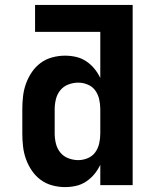

<svg xmlns="http://www.w3.org/2000/svg" viewBox="-20 -755 640 783"><path d="M245 8Q219 8 193 1Q167 -6 146 -21.5Q125 -37 110 -59Q95 -81 86 -106Q77 -131 74 -157.5Q71 -184 71 -210V-310Q71 -336 74 -362.5Q77 -389 86 -414Q95 -439 110 -461Q125 -483 146 -498.5Q167 -514 193 -521Q219 -528 245 -528Q268 -528 290 -523Q312 -518 331 -505.5Q350 -493 364.5 -475.5Q379 -458 389 -437V-625H123V-735H521V0H389V-83Q379 -62 364.5 -44.5Q350 -27 331 -14.5Q312 -2 290 3Q268 8 245 8ZM299 -102Q319 -102 338 -110Q357 -118 368.5 -134Q380 -150 384.5 -170Q389 -190 389 -210V-310Q389 -330 384.5 -350Q380 -370 368.5 -386Q357 -402 338 -410Q319 -418 299 -418Q279 -418 259 -410.5Q239 -403 226 -387Q213 -371 208 -350.5Q203 -330 203 -310V-210Q203 -190 208 -169.5Q213 -149 226 -133Q239 -117 259 -109.5Q279 -102 299 -102Z"/></svg>

Font: Iosevka Custom XBdEx
Style: Regular
Weight: 800
Width: 7
Monospace: yes
Designer: Belleve Invis
Foundry: Belleve Invis
Version: Version 11.2.4; ttfautohint (v1.8.4)